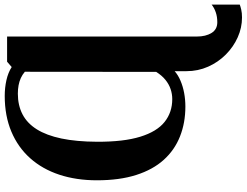

<svg xmlns="http://www.w3.org/2000/svg" viewBox="-136 -657 1044 812"><g transform="rotate(-90 386.0 -251.0)"><path d="M718 250.5Q675 250.5 634.5 232.5Q594 214.5 561.5 182.2Q529 150 510 107.2Q491 64.5 491 15.5V-34.5Q475 -20 451 -9.8Q427 0.5 398.8 5.8Q370.5 11 341.5 11Q272.5 11 215 -11.8Q157.5 -34.5 116 -80.5Q74.5 -126.5 52 -197Q29.5 -267.5 29.5 -363Q29.5 -450.5 53.2 -522.2Q77 -594 123 -645.5Q169 -697 235.5 -725Q302 -753 386.5 -753Q421 -753 453.2 -745.8Q485.5 -738.5 508.5 -723.5L531 -743H637.5V59.5Q637.5 97 652.5 121.5Q667.5 146 698 146Q721 146 740 139.5Q759 133 772.5 122V241Q765 244 751.2 247.2Q737.5 250.5 718 250.5ZM373 -44.5Q394.5 -44.5 415.2 -51.5Q436 -58.5 454.5 -73.5Q473 -88.5 488 -112.5L488.5 -668Q476 -678.5 461.8 -685Q447.5 -691.5 431 -694.5Q414.5 -697.5 396 -697.5Q346.5 -697.5 308.5 -677.8Q270.5 -658 245 -617.2Q219.5 -576.5 206.2 -513.2Q193 -450 192.5 -363Q192 -250 213.8 -179.8Q235.5 -109.5 276.2 -77Q317 -44.5 373 -44.5Z"/></g></svg>

Font: Merriweather 36pt
Style: Bold
Weight: 700
Designer: Eben Sorkin
Foundry: Eben Sorkin
Version: Version 2.100